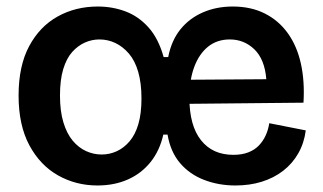

<svg xmlns="http://www.w3.org/2000/svg" viewBox="-20 -556 991 589"><path d="M279 13Q213 13 158 -18Q103 -49 70 -110.5Q37 -172 37 -263Q37 -354 69.5 -414.5Q102 -475 157 -505.5Q212 -536 280 -536Q325 -536 365 -521Q405 -506 435.5 -472Q466 -438 482 -381H496Q506 -432 533.5 -466Q561 -500 602.5 -518Q644 -536 694 -536Q750 -536 792.5 -514.5Q835 -493 863 -454Q891 -415 903 -361Q915 -307 911 -241L507 -237V-311L797 -313Q792 -374 760.5 -404.5Q729 -435 685 -435Q646 -435 618.5 -413Q591 -391 576 -351Q561 -311 561 -256Q561 -171 596.5 -126Q632 -81 696 -81Q722 -81 741.5 -88.5Q761 -96 774 -109.5Q787 -123 795 -140.5Q803 -158 806 -178L918 -156Q913 -117 895 -85.5Q877 -54 848.5 -32Q820 -10 783 1.5Q746 13 702 13Q651 13 606.5 -4Q562 -21 532.5 -55.5Q503 -90 494 -143H481Q470 -94 442 -59Q414 -24 372.5 -5.5Q331 13 279 13ZM292 -82Q316 -82 338 -92Q360 -102 377.5 -122.5Q395 -143 404.5 -175.5Q414 -208 414 -254Q414 -301 404 -335.5Q394 -370 375.5 -391.5Q357 -413 334 -424Q311 -435 285 -435Q262 -435 240.5 -425.5Q219 -416 201.5 -396.5Q184 -377 174 -344Q164 -311 164 -263Q164 -215 174.5 -180.5Q185 -146 203 -124.5Q221 -103 244 -92.5Q267 -82 292 -82Z"/></svg>

Font: Bricolage Grotesque 36pt SemiBold
Style: Regular
Weight: 600
Designer: Mathieu Triay
Foundry: Atelier Triay
Version: Version 1.001;gftools[0.9.33.dev8+g029e19f]